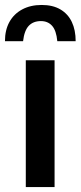

<svg xmlns="http://www.w3.org/2000/svg" viewBox="-26 -754 325 774"><path d="M78 0V-511H194V0ZM-6 -588Q-6 -633 12 -665.5Q30 -698 63.5 -716Q97 -734 142 -734Q187 -734 217.5 -716Q248 -698 263.5 -665.5Q279 -633 279 -588H205Q201 -631 184 -650Q167 -669 139 -669Q108 -669 90 -650Q72 -631 67 -588Z"/></svg>

Font: Chivo Medium
Style: Regular
Weight: 500
Designer: Hector Gatti
Foundry: Omnibus-Type
Version: Version 2.002